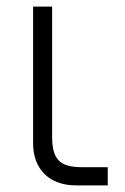

<svg xmlns="http://www.w3.org/2000/svg" viewBox="-20 -560 378 580"><path d="M305.5 0H209.5Q179.5 0 155.5 -8.8Q131.5 -17.5 114.8 -34Q98 -50.5 89 -74Q80 -97.5 80 -127V-540H137.5V-146Q137.5 -121 142.2 -103.5Q147 -86 157.5 -75.2Q168 -64.5 185 -59.8Q202 -55 227 -55H305.5Z"/></svg>

Font: Vela Sans Light
Style: Regular
Weight: 300
Designer: Principal design: Mikhail Sharanda - project Manrope.
Design modification: Ravid Balaliev
Foundry: Mikhail Sharanda
Version: Version 1.001